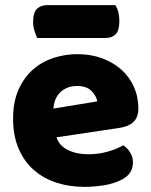

<svg xmlns="http://www.w3.org/2000/svg" viewBox="-20 -712 590 748"><path d="M309 16Q250 16 199.5 -0.5Q149 -17 111.5 -50Q74 -83 52.5 -133Q31 -183 31 -250Q31 -316 52.5 -363.5Q74 -411 109 -441.5Q144 -472 189 -486.5Q234 -501 281 -501Q334 -501 377.5 -485Q421 -469 452.5 -441Q484 -413 501.5 -374Q519 -335 519 -289Q519 -255 500 -237Q481 -219 447 -214L200 -177Q211 -144 245 -127.5Q279 -111 323 -111Q364 -111 400.5 -121.5Q437 -132 460 -146Q476 -136 487 -118Q498 -100 498 -80Q498 -35 456 -13Q424 4 384 10Q344 16 309 16ZM281 -377Q257 -377 239.5 -369Q222 -361 211 -348.5Q200 -336 194.5 -320.5Q189 -305 188 -289L359 -317Q356 -337 337 -357Q318 -377 281 -377ZM125 -564Q120 -575 114.5 -591.5Q109 -608 109 -626Q109 -663 124 -677.5Q139 -692 164 -692H429Q437 -681 441 -664.5Q445 -648 445 -630Q445 -593 430.5 -578.5Q416 -564 391 -564Z"/></svg>

Font: Baloo Paaji
Style: Regular
Weight: 400
Designer: Shuchita Grover and Ek Type
Foundry: Ek Type
Version: Version 1.443;PS 1.000;hotconv 16.6.51;makeotf.lib2.5.65220;